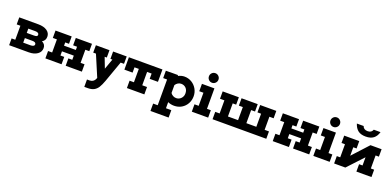

<svg xmlns="http://www.w3.org/2000/svg" viewBox="4 -1912 6673 3280"><g transform="rotate(20 3340.5 -272.0)"><path d="M626 -154Q626 -84 566.5 -42Q507 0 412 0H55V-123H122V-378H55V-506H401Q501 -506 560 -466Q619 -426 619 -358Q619 -287 559 -255Q626 -223 626 -154ZM266 -378V-300H394Q429 -300 445 -307.5Q461 -315 461 -335Q461 -355 444 -366.5Q427 -378 394 -378ZM469 -165Q469 -206 401 -206H266V-123H401Q431 -123 450 -133.5Q469 -144 469 -165Z M1377 -372H1305V-134H1377V0H1083V-134H1154V-210H939V-134H1008V0H714V-134H788V-372H714V-506H1008V-372H939V-313H1154V-372H1083V-506H1377Z M2008 -372H1947L1811 9Q1782 89 1753 135.5Q1724 182 1680 206Q1636 230 1566 230H1505V96H1553Q1588 96 1615.5 76.5Q1643 57 1657 19L1660 10L1498 -372H1448V-506H1695V-372H1656L1729 -182L1797 -372H1761V-506H2008Z M2658 -281H2508V-377H2426V-134H2513V0H2196V-134H2275V-377H2197V-281H2048V-506H2658Z M3316 -256Q3316 -183 3282.5 -122.5Q3249 -62 3189.5 -26.5Q3130 9 3055 9Q2992 9 2941 -15V96H3038V230H2708V96H2791V-372H2720V-506H2791V-507H2941V-491Q3001 -521 3055 -521Q3128 -521 3187.5 -485Q3247 -449 3281.5 -388.5Q3316 -328 3316 -256ZM3167 -255Q3167 -315 3132 -350.5Q3097 -386 3044 -386Q3013 -386 2986.5 -370Q2960 -354 2941 -325V-182Q2957 -157 2984.5 -141.5Q3012 -126 3044 -126Q3095 -126 3131 -163Q3167 -200 3167 -255Z M3444 -669Q3444 -705 3469 -730.5Q3494 -756 3531 -756Q3566 -756 3591.5 -730.5Q3617 -705 3617 -669Q3617 -633 3591.5 -607.5Q3566 -582 3531 -582Q3494 -582 3469 -607.5Q3444 -633 3444 -669ZM3603 -134H3673V0H3376V-134H3452V-372H3376V-506H3603Z M4651 -134H4730V0H3753V-134H3833V-372H3753V-506H4047V-372H3984V-134H4168V-372H4096V-506H4390V-372H4319V-134H4500V-372H4434V-506H4728V-372H4651Z M5510 -372H5438V-134H5510V0H5216V-134H5287V-210H5072V-134H5141V0H4847V-134H4921V-372H4847V-506H5141V-372H5072V-313H5287V-372H5216V-506H5510Z M5653 -669Q5653 -705 5678 -730.5Q5703 -756 5740 -756Q5775 -756 5800.5 -730.5Q5826 -705 5826 -669Q5826 -633 5800.5 -607.5Q5775 -582 5740 -582Q5703 -582 5678 -607.5Q5653 -633 5653 -669ZM5812 -134H5882V0H5585V-134H5661V-372H5585V-506H5812Z M6095 -774H6218Q6238 -714 6311 -714Q6346 -714 6368.5 -728.5Q6391 -743 6403 -774H6525Q6503 -696 6451.5 -656Q6400 -616 6311 -616Q6221 -616 6170.5 -655.5Q6120 -695 6095 -774ZM6642 -371H6582V-134H6642V0H6368V-134H6431V-283L6167 0H5963V-134H6025V-372H5962V-506H6236V-372H6176V-218L6440 -506H6642Z"/></g></svg>

Font: Arvo
Style: Bold
Weight: 700
Designer: Anton Koovit (Cyrillic Expansion: Cyreal)
Foundry: Anton Koovit, Yassin Baggar
Version: Version 3.000